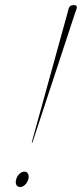

<svg xmlns="http://www.w3.org/2000/svg" viewBox="-20 -733 322 754"><path d="M270 -713Q285 -713 281 -699.5Q280.5 -696.5 279 -693.2Q277.5 -690 276 -685.5L108 -175Q107 -173 106 -173Q104 -173 105 -175L246 -685.5Q247 -689 247.5 -691.8Q248 -694.5 250 -700.5Q253.5 -713 270 -713ZM59 1.5Q48.5 1.5 44.2 -7.2Q40 -16 43.5 -28.5Q47 -41.5 56.5 -50.2Q66 -59 75.5 -59Q86 -59 90.2 -50Q94.5 -41 91 -28.5Q87.5 -16 78.2 -7.2Q69 1.5 59 1.5Z"/></svg>

Font: Fraunces 144pt Thin
Style: Italic
Weight: 100
Italic angle: -16°
Version: Version 1.000;[b76b70a41]